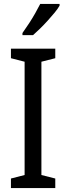

<svg xmlns="http://www.w3.org/2000/svg" viewBox="-20 -963 340 983"><path d="M263 0H36V-49L106 -67V-647L36 -665V-714H263V-665L192 -647V-67L263 -49ZM285 -934Q276 -918 259.5 -898Q243 -878 223.5 -856.5Q204 -835 184.5 -816Q165 -797 149 -783H95V-794Q113 -819 129.5 -844.5Q146 -870 160.5 -895.5Q175 -921 186 -943H285Z"/></svg>

Font: Noto Sans Condensed
Style: Regular
Weight: 400
Width: 3
Version: Version 2.013